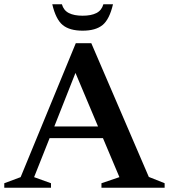

<svg xmlns="http://www.w3.org/2000/svg" viewBox="-30 -878 790 898"><path d="M666 -50.5 740 -21V0H444.5V-21L528.5 -49.5L451.5 -232H202L129.5 -49.5L208.5 -21V0H-10V-21L66.5 -49.5L324.5 -676H397ZM224 -286.5H428.5L323 -537ZM356.5 -804.5Q396.5 -804.5 421 -817Q445.5 -829.5 453.5 -858H498.5Q482 -787.5 449.8 -761Q417.5 -734.5 356.5 -734.5Q295.5 -734.5 263.2 -761Q231 -787.5 214.5 -858H259.5Q267.5 -829.5 292 -817Q316.5 -804.5 356.5 -804.5Z"/></svg>

Font: Newsreader Text SemiBold
Style: Regular
Weight: 600
Designer: Hugues Gentile
Foundry: Production Type
Version: Version 1.001